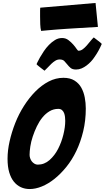

<svg xmlns="http://www.w3.org/2000/svg" viewBox="-20 -1274 708 1298"><path d="M181 4Q148 4 121 -8.5Q94 -21 74 -45.5Q54 -70 42.5 -108.5Q31 -147 31 -201Q31 -257 45 -319Q59 -381 83 -442Q107 -503 142 -558Q177 -613 219 -655.5Q261 -698 309 -723Q357 -748 409 -748Q454 -748 483.5 -729.5Q513 -711 529.5 -681.5Q546 -652 553 -615Q560 -578 560 -541Q560 -459 542.5 -386.5Q525 -314 496 -253.5Q467 -193 428.5 -145.5Q390 -98 348 -64.5Q306 -31 263 -13.5Q220 4 181 4ZM235 -161Q280 -161 315 -192Q350 -223 373 -268Q396 -313 408.5 -364Q421 -415 421 -457Q421 -469 419.5 -483Q418 -497 413.5 -509Q409 -521 399.5 -529.5Q390 -538 374 -538Q342 -538 315 -522Q288 -506 266.5 -479.5Q245 -453 229 -419.5Q213 -386 201.5 -351.5Q190 -317 185 -284Q180 -251 180 -227Q180 -216 184 -204Q188 -192 195 -183Q202 -174 212.5 -167.5Q223 -161 235 -161ZM281 -796Q268 -805 258.5 -813Q249 -821 241 -827Q233 -833 227 -840Q227 -840 233 -853Q239 -866 250 -885.5Q261 -905 276.5 -928Q292 -951 311 -970.5Q330 -990 352 -1003.5Q374 -1017 400 -1017Q424 -1017 442.5 -1003Q461 -989 475 -973Q489 -957 497.5 -944Q506 -931 511 -931Q526 -931 540 -941.5Q554 -952 567 -967Q580 -982 592 -997Q604 -1012 614 -1021Q626 -1012 636 -1004Q646 -996 654 -990Q662 -984 668 -977Q647 -928 620 -890Q609 -873 595 -858Q581 -843 565 -831Q549 -819 531.5 -811.5Q514 -804 494 -804Q470 -804 457.5 -814.5Q445 -825 435 -838Q425 -851 414.5 -861.5Q404 -872 383 -872Q368 -872 354 -863.5Q340 -855 327.5 -843Q315 -831 303 -818Q291 -805 281 -796ZM258 -1065Q253 -1082 252 -1110Q251 -1138 251 -1164V-1204Q251 -1214 252 -1222L626 -1254L642 -1092Q563 -1087 491 -1083Q460 -1081 427.5 -1079Q395 -1077 364 -1074.5Q333 -1072 305.5 -1069.5Q278 -1067 258 -1065Z"/></svg>

Font: Bangers
Style: Regular
Weight: 400
Designer: vernon adams
Foundry: Vernon Adams
Version: Version 2.000